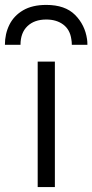

<svg xmlns="http://www.w3.org/2000/svg" viewBox="-62 -762 376 782"><path d="M91.5 0V-511H161.5V0ZM-42 -579.5Q-42 -624 -23.8 -661Q-5.5 -698 32 -720Q69.5 -742 126.5 -742Q203 -742 243.5 -701.5Q284 -661 292.5 -602.5Q294 -593 294 -579.5H230.5Q230.5 -585.5 230 -591.5Q229.5 -597.5 228.5 -602.5Q223 -641.5 195.5 -662Q168 -682.5 126.5 -682.5Q78 -682.5 49.8 -655.5Q21.5 -628.5 21.5 -579.5Z"/></svg>

Font: Overpass Light
Style: Regular
Weight: 300
Designer: Delve Withrington, Dave Bailey, Thomas Jockin
Foundry: Delve Fonts LLC
Version: Version 4.000; ttfautohint (v1.8.3)